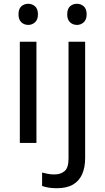

<svg xmlns="http://www.w3.org/2000/svg" viewBox="-20 -757 556 1017"><path d="M173 -536V0H85V-536ZM130 -737Q150 -737 165.5 -723.5Q181 -710 181 -681Q181 -653 165.5 -639Q150 -625 130 -625Q108 -625 93 -639Q78 -653 78 -681Q78 -710 93 -723.5Q108 -737 130 -737ZM280 240Q255 240 236 236.5Q217 233 203 228V157Q218 161 234 164Q250 167 269 167Q301 167 322 149.5Q343 132 343 83V-536H431V80Q431 130 415 166Q399 202 366 221Q333 240 280 240ZM336 -681Q336 -710 351 -723.5Q366 -737 388 -737Q408 -737 423.5 -723.5Q439 -710 439 -681Q439 -653 423.5 -639Q408 -625 388 -625Q366 -625 351 -639Q336 -653 336 -681Z"/></svg>

Font: Noto Sans Sinhala
Style: Regular
Weight: 400
Designer: Jelle Bosma - Monotype Design Team
Foundry: Monotype Imaging Inc.
Version: Version 2.006